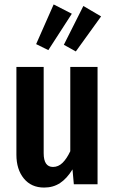

<svg xmlns="http://www.w3.org/2000/svg" viewBox="-20 -831 517 866"><path d="M420 0H313L307 -67Q282 -26 251 -5.5Q220 15 179 15Q121 15 87.5 -26Q54 -67 54 -133V-529H177V-140Q177 -78 219 -78Q243 -78 262 -96.5Q281 -115 297 -149V-529H420ZM304 -769 198 -605 143 -632 222 -811ZM436 -757 322 -599 268 -629 356 -804Z"/></svg>

Font: Fira Sans Compressed Medium
Style: Regular
Weight: 500
Width: 1
Designer: bBox Type GmbH & Carrois Corporate GbR & Edenspiekermann AG
Foundry: bBox Type GmbH & Carrois Corporate GbR & Edenspiekermann AG
Version: Version 4.301